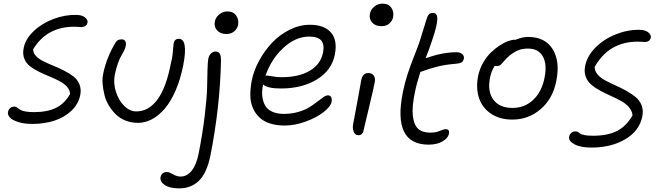

<svg xmlns="http://www.w3.org/2000/svg" viewBox="-20 -723 3634 1055"><path d="M158.2 -42Q111.3 -42 78.4 -53Q45.4 -64 33.2 -78.6Q21 -93.3 23.9 -107.9Q26.4 -120.6 35.6 -128.9Q44.9 -137.2 58.1 -137.2Q65.9 -137.2 71 -134Q76.2 -130.9 81.5 -126.5Q86.9 -122.1 95.2 -117.7Q103.5 -113.3 121.8 -110.1Q140.1 -106.9 167 -106.9Q240.2 -106.9 287.8 -130.4Q335.4 -153.8 365.2 -207Q363.8 -229.5 346.9 -247.6Q330.1 -265.6 305.4 -278.3Q280.8 -291 251.5 -303Q222.2 -314.9 194.3 -328.6Q166.5 -342.3 145 -358.9Q123.5 -375.5 113.5 -400.6Q103.5 -425.8 109.9 -458Q119.1 -507.8 164.1 -551Q209 -594.2 272.7 -618.4Q336.4 -642.6 399.9 -641.1Q430.7 -640.6 447 -627.4Q463.4 -614.3 460.9 -599.1Q456.1 -574.2 424.8 -574.2Q423.3 -574.2 411.4 -575.2Q399.4 -576.2 388.2 -576.2Q236.8 -576.2 162.1 -452.1Q162.1 -431.6 178.2 -414.8Q194.3 -397.9 219.5 -385.7Q244.6 -373.5 274.4 -361.3Q304.2 -349.1 332.8 -334.7Q361.3 -320.3 383.8 -302.7Q406.2 -285.2 416.7 -259Q427.2 -232.9 420.9 -200.2Q410.6 -150.9 372.6 -114.5Q334.5 -78.1 279.1 -60.1Q223.6 -42 158.2 -42Z M737.8 -47.9Q702.1 -47.9 670.9 -60.1Q639.6 -72.3 617.9 -93.3Q596.2 -114.3 579.1 -141.6Q562 -168.9 554.4 -199.5Q546.9 -230 543.9 -261.5Q541 -293 547.9 -321.8Q565.4 -405.8 612.8 -485.8Q623 -506.8 647 -506.8Q677.2 -506.8 670.9 -470.2Q668 -456.5 660.6 -442.1Q653.3 -427.7 645.5 -415Q637.7 -402.3 627.9 -375.2Q618.2 -348.1 610.8 -312Q602.1 -267.6 616.5 -220.2Q630.9 -172.9 661.9 -141.8Q692.9 -110.8 729 -110.8Q796.9 -110.8 845.2 -176.3Q893.6 -241.7 918.9 -375Q925.3 -399.9 927.7 -418Q930.2 -436 931.2 -453.1Q932.1 -470.2 933.6 -481.9Q938.5 -509.8 961.9 -509.8Q1015.1 -509.8 986.8 -363.8Q971.2 -286.1 944.6 -225.1Q918 -164.1 885 -125.7Q852.1 -87.4 814.7 -67.6Q777.3 -47.9 737.8 -47.9Z M1223.6 -536.1Q1191.4 -536.1 1173.1 -555.9Q1154.8 -575.7 1160.6 -605Q1165 -627.9 1184.8 -644Q1204.6 -660.2 1229.5 -660.2Q1262.2 -660.2 1278.1 -637.2Q1293.9 -614.3 1287.6 -584Q1284.2 -565.9 1267.3 -551Q1250.5 -536.1 1223.6 -536.1ZM965.3 312Q912.6 312 885 293.5Q857.4 274.9 862.3 250Q868.2 222.2 898.4 222.2Q909.2 222.2 930.4 234.6Q951.7 247.1 972.2 247.1Q1007.3 247.1 1033 215.3Q1058.6 183.6 1071.3 122.1Q1093.3 9.8 1105 -88.4Q1116.7 -186.5 1117.9 -239.5Q1119.1 -292.5 1120.1 -337.2Q1121.1 -381.8 1124.5 -399.9Q1128.4 -419.4 1139.9 -429.7Q1151.4 -439.9 1163.6 -439.9Q1179.2 -439.9 1187 -428.7Q1194.8 -417.5 1194.3 -387.2Q1188.5 -132.3 1136.2 131.8Q1116.7 227.5 1073.5 269.8Q1030.3 312 965.3 312Z M1543.9 -33.2Q1497.6 -33.2 1461.9 -45.2Q1426.3 -57.1 1404.1 -78.9Q1381.8 -100.6 1368.9 -131.1Q1356 -161.6 1355.5 -198.5Q1355 -235.4 1362.8 -277.8Q1373.5 -333.5 1403.1 -388.2Q1432.6 -442.9 1474.1 -487.3Q1515.6 -531.7 1570.8 -559.3Q1626 -586.9 1683.1 -586.9Q1761.7 -586.9 1798.6 -544.4Q1835.4 -502 1819.8 -422.9Q1802.7 -335.9 1721.2 -286.4Q1639.6 -236.8 1523.9 -236.8Q1449.2 -236.8 1425.8 -258.8Q1418 -225.6 1421.1 -196Q1424.3 -166.5 1436 -144.5Q1447.8 -122.6 1474.4 -109.9Q1501 -97.2 1540 -97.2Q1581.5 -97.2 1618.2 -107.7Q1654.8 -118.2 1679 -133.3Q1703.1 -148.4 1722.2 -163.3Q1741.2 -178.2 1756.3 -188.7Q1771.5 -199.2 1781.7 -199.2Q1793.9 -199.2 1799.6 -189.5Q1805.2 -179.7 1801.8 -162.1Q1795.9 -136.7 1757.8 -106.9Q1719.7 -77.1 1660.2 -55.2Q1600.6 -33.2 1543.9 -33.2ZM1445.8 -308.1Q1451.2 -308.1 1477.1 -303.5Q1502.9 -298.8 1526.9 -298.8Q1623 -298.8 1682.6 -334.5Q1742.2 -370.1 1754.9 -434.1Q1763.7 -477.5 1745.6 -499.8Q1727.5 -522 1678.7 -522Q1604 -522 1536.9 -459.7Q1469.7 -397.5 1439 -307.1Q1439.9 -307.1 1442.4 -307.6Q1444.8 -308.1 1445.8 -308.1Z M2075.7 -579.1Q2043.5 -579.1 2025.1 -598.9Q2006.8 -618.7 2012.7 -647.9Q2017.1 -670.9 2037.1 -687Q2057.1 -703.1 2082 -703.1Q2114.7 -703.1 2130.4 -680.2Q2146 -657.2 2139.6 -627Q2136.2 -608.9 2119.4 -594Q2102.5 -579.1 2075.7 -579.1ZM1948.7 20Q1931.6 20 1923.6 0.7Q1915.5 -18.6 1920.9 -43.9Q1935.5 -117.7 1947.8 -187Q1960 -256.3 1964.8 -282.2Q1973.1 -321.8 2003.9 -321.8Q2022.9 -321.8 2033.2 -308.3Q2043.5 -294.9 2039.1 -271Q2034.2 -243.7 2008.1 -134.5Q1981.9 -25.4 1978 -7.8Q1973.1 20 1948.7 20Z M2335 71.8Q2135.3 71.8 2193.8 -216.8Q2204.1 -268.1 2219.5 -315.2Q2234.9 -362.3 2255.4 -414.1Q2275.9 -465.8 2284.2 -490.2Q2295.4 -525.4 2308.3 -567.6Q2321.3 -609.9 2326.2 -625Q2330.6 -638.2 2337.9 -645Q2345.2 -651.9 2359.9 -651.9Q2372.6 -651.9 2378.2 -642.3Q2383.8 -632.8 2382.6 -613.5Q2381.3 -594.2 2374.5 -567.4Q2367.7 -540.5 2355 -502.9Q2337.9 -450.7 2318.8 -403.8H2320.8Q2413.1 -436 2488.8 -436Q2508.3 -436 2520 -425.5Q2531.7 -415 2528.8 -400.9Q2525.9 -386.7 2516.6 -380.6Q2507.3 -374.5 2487.8 -373Q2428.2 -368.2 2384.5 -357.4Q2340.8 -346.7 2291 -328.1H2290Q2269 -262.2 2260.7 -220.2Q2242.7 -136.7 2248.5 -86.4Q2254.4 -36.1 2277.8 -15.1Q2301.3 5.9 2345.2 5.9Q2373.5 5.9 2396.5 -3.7Q2419.4 -13.2 2429.2 -13.2Q2451.7 -13.2 2446.8 12.2Q2441.9 36.1 2411.4 54Q2380.9 71.8 2335 71.8Z M2794.9 -65.9Q2726.1 -65.9 2678.2 -97.9Q2630.4 -129.9 2612.3 -183.8Q2594.2 -237.8 2606.9 -304.2Q2614.7 -342.8 2633.8 -376.7Q2652.8 -410.6 2676.3 -433.3Q2699.7 -456.1 2725.3 -472.9Q2751 -489.7 2772.7 -497.3Q2794.4 -504.9 2809.6 -504.9L2811.5 -503.9Q2849.6 -520 2881.8 -520Q2975.6 -520 3017.1 -452.4Q3058.6 -384.8 3036.6 -277.8Q3018.1 -181.6 2951.4 -123.8Q2884.8 -65.9 2794.9 -65.9ZM2672.9 -297.9Q2657.2 -221.7 2690.7 -175.8Q2724.1 -129.9 2795.9 -129.9Q2862.3 -129.9 2909.4 -173.8Q2956.5 -217.8 2971.7 -293.9Q2987.3 -368.7 2963.1 -412.4Q2939 -456.1 2880.9 -456.1Q2849.1 -456.1 2826.2 -446.3Q2803.2 -436.5 2777.8 -416Q2763.7 -403.8 2750.5 -388.2Q2737.3 -372.6 2729.7 -366.2Q2722.2 -359.9 2710.4 -359.9Q2702.6 -359.9 2698.7 -361.8Q2680.2 -334 2672.9 -297.9Z M3229.5 87.9Q3168.5 87.9 3135.5 69.3Q3102.5 50.8 3107.4 27.8Q3109.9 15.1 3119.4 7.1Q3128.9 -1 3142.6 -1Q3150.4 -1 3156.7 2.7Q3163.1 6.3 3168.5 11Q3173.8 15.6 3191.9 19.3Q3210 22.9 3238.3 22.9Q3318.8 22.9 3370.1 -3.2Q3421.4 -29.3 3455.6 -88.9Q3453.6 -113.3 3436.3 -133.5Q3418.9 -153.8 3393.8 -167.7Q3368.7 -181.6 3338.6 -195.1Q3308.6 -208.5 3280.5 -223.4Q3252.4 -238.3 3230.7 -256.1Q3209 -273.9 3198.7 -300.8Q3188.5 -327.6 3195.3 -360.8Q3206.1 -415.5 3252.2 -461.9Q3298.3 -508.3 3363.8 -534.4Q3429.2 -560.5 3495.6 -559.1Q3525.4 -558.6 3542 -545.2Q3558.6 -531.7 3556.2 -517.1Q3551.3 -492.2 3521.5 -492.2Q3520 -492.2 3507.8 -493.2Q3495.6 -494.1 3484.4 -494.1Q3325.2 -494.1 3247.6 -355Q3247.6 -333 3263.4 -314.2Q3279.3 -295.4 3304.7 -281.7Q3330.1 -268.1 3360.6 -254.4Q3391.1 -240.7 3419.9 -224.9Q3448.7 -209 3471.7 -190.4Q3494.6 -171.9 3505.4 -144.3Q3516.1 -116.7 3509.3 -83Q3493.2 -3.4 3415.5 42.2Q3337.9 87.9 3229.5 87.9Z"/></svg>

Font: Shantell Sans Irregular Bouncy
Style: Italic
Weight: 300
Italic angle: -11.31°
Designer: Stephen Nixon, Anya Danilova, Shantell Martin
Foundry: Arrow Type
Version: Version 1.006;[9816181b4]